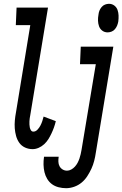

<svg xmlns="http://www.w3.org/2000/svg" viewBox="-20 -775 643 1008"><path d="M151 8Q130 8 111.5 -0.5Q93 -9 81.5 -25Q70 -41 64.5 -61Q59 -81 57.5 -101.5Q56 -122 58 -143.5Q60 -165 64 -186L139 -643H63L67 -735H232L139 -171Q137 -162 136 -154Q135 -146 134.5 -138Q134 -130 134.5 -121.5Q135 -113 136.5 -105.5Q138 -98 142.5 -91Q147 -84 155 -84Q167 -84 176.5 -94Q186 -104 192 -115.5Q198 -127 202 -139Q206 -151 209 -163L273 -139Q269 -122 263.5 -106.5Q258 -91 250.5 -75Q243 -59 234 -44.5Q225 -30 212 -18Q199 -6 183 1Q167 8 151 8ZM545 -605Q529 -605 517 -614Q505 -623 500 -637Q495 -651 494.5 -666.5Q494 -682 497 -698Q498 -709 502 -719Q506 -729 513.5 -738Q521 -747 531.5 -751Q542 -755 552 -755Q568 -755 580 -746Q592 -737 597 -723Q602 -709 602.5 -693.5Q603 -678 601 -662Q599 -651 595 -641Q591 -631 583.5 -622Q576 -613 565.5 -609Q555 -605 545 -605ZM327 213Q307 213 287.5 208Q268 203 253 192Q238 181 228 164.5Q218 148 213.5 129Q209 110 208.5 89.5Q208 69 211 49Q211 49 211 48.5Q211 48 211 48H288Q288 48 288 48Q288 48 288 49Q286 61 286.5 74Q287 87 292.5 97.5Q298 108 308.5 114.5Q319 121 332 121Q343 121 354 115Q365 109 373.5 99.5Q382 90 387.5 79.5Q393 69 397 57.5Q401 46 403.5 34.5Q406 23 408 12L483 -438H400L404 -530H575L483 27Q480 48 474.5 69.5Q469 91 460 110.5Q451 130 438.5 149.5Q426 169 408.5 183.5Q391 198 369.5 205.5Q348 213 327 213Z"/></svg>

Font: Iosevka Curly Slab SmBdEx
Style: Italic
Weight: 600
Width: 7
Italic angle: -9°
Monospace: yes
Designer: Belleve Invis
Foundry: Belleve Invis
Version: Version 11.1.0; ttfautohint (v1.8.3)